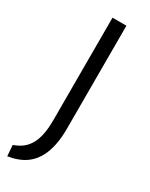

<svg xmlns="http://www.w3.org/2000/svg" viewBox="-200 -575 646 825"><g transform="rotate(30 123.5 -163.0)"><path d="M163 -22Q163 155 47 196Q37 200 24.5 203Q12 206 0 208L-4 154Q8 150 21 143Q58 124 76 83.5Q94 43 94 -24V-534H163Z"/></g></svg>

Font: Georama Extended Light
Style: Regular
Weight: 300
Width: 7
Designer: Jean-Baptiste Levee
Foundry: Production Type
Version: Version 1.000